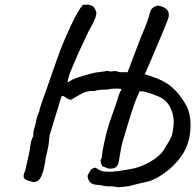

<svg xmlns="http://www.w3.org/2000/svg" viewBox="-20 -729 828 814"><path d="M493 64Q484 65 478 64.5Q472 64 466.5 62.5Q461 61 451 61Q435 62 418.5 58.5Q402 55 386 54Q371 53 362 43.5Q353 34 351 17Q356 5 363 -6Q370 -17 386 -18Q395 -11 403.5 -7Q412 -3 421 -2Q446 1 483 -4Q520 -9 552 -16Q578 -23 603.5 -36Q629 -49 649 -65.5Q669 -82 677 -98Q689 -118 696.5 -130Q704 -142 708 -153.5Q712 -165 714 -183Q722 -224 706 -264Q690 -304 654 -319Q630 -329 616.5 -333.5Q603 -338 594 -340Q585 -342 572 -342Q560 -317 551 -292Q542 -267 534 -242Q525 -212 515.5 -180.5Q506 -149 498 -122Q494 -105 492 -93Q490 -81 488 -70Q486 -59 483 -41Q479 -26 471 -20Q463 -14 447 -14Q437 -14 430 -18Q423 -22 415 -23Q409 -33 407 -41.5Q405 -50 411 -59Q415 -97 422 -125Q429 -153 430 -161Q442 -205 456 -243Q470 -281 481 -317Q483 -326 487 -334Q491 -342 495 -351Q486 -354 466.5 -353.5Q447 -353 436 -349Q431 -349 420.5 -349Q410 -349 399 -347.5Q388 -346 380 -343Q351 -345 329 -333.5Q307 -322 282 -306Q271 -307 263.5 -312.5Q256 -318 249 -322Q242 -320 241 -321L190 -155Q189 -150 187.5 -129.5Q186 -109 181 -91Q173 -59 169 -30Q165 -1 152 24Q147 35 135.5 40Q124 45 114 41Q100 38 88.5 32Q77 26 81 9Q85 1 88.5 -13.5Q92 -28 95.5 -43.5Q99 -59 101 -68Q106 -89 108.5 -111Q111 -133 121 -152Q120 -170 126 -187.5Q132 -205 134 -221Q137 -235 142.5 -246.5Q148 -258 149 -269Q154 -285 159.5 -301Q165 -317 170 -330Q175 -343 176 -347Q183 -368 193 -396Q203 -424 212 -450.5Q221 -477 228 -495.5Q235 -514 236 -517Q244 -538 256 -566Q268 -594 281.5 -622.5Q295 -651 308 -674Q321 -697 331 -708Q354 -712 369 -705Q384 -698 389 -673Q386 -655 379 -640Q372 -625 363 -610Q354 -595 345 -574Q344 -571 338 -558.5Q332 -546 323.5 -528Q315 -510 307 -492Q299 -474 294 -461Q285 -440 280.5 -429.5Q276 -419 273 -409.5Q270 -400 266 -381Q271 -381 274.5 -383.5Q278 -386 282 -388Q282 -390 295 -395Q308 -400 326.5 -405.5Q345 -411 362.5 -416Q380 -421 390 -422Q394 -422 401.5 -423.5Q409 -425 415.5 -425.5Q422 -426 421 -425Q431 -430 440 -427.5Q449 -425 455 -426Q463 -429 471 -427.5Q479 -426 487 -423Q494 -423 503 -423Q512 -423 521 -423Q531 -450 541 -476Q551 -502 561 -528Q576 -569 591.5 -605Q607 -641 617 -680Q621 -693 635 -700.5Q649 -708 661 -703Q683 -697 691.5 -683Q700 -669 692 -647Q686 -631 674 -602Q662 -573 648 -540Q634 -507 621.5 -477.5Q609 -448 601 -430Q593 -412 593 -414Q602 -412 610 -409.5Q618 -407 625 -404Q675 -388 706.5 -361.5Q738 -335 762 -295Q782 -265 786.5 -224.5Q791 -184 782 -143Q773 -102 751 -70Q735 -47 716.5 -28.5Q698 -10 677 5Q655 20 639.5 28Q624 36 609 40Q594 44 575 48Q556 52 528 60Z"/></svg>

Font: Caveat Medium
Style: Regular
Weight: 500
Designer: Pablo Impallari
Foundry: Pablo Impallari
Version: Version 2.000